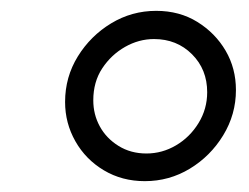

<svg xmlns="http://www.w3.org/2000/svg" viewBox="-20 -733 459 354"><path d="M247 -399Q205 -399 171.5 -419Q138 -439 119 -472.5Q100 -506 100 -545Q100 -591 123.5 -629Q147 -667 185 -690Q223 -713 268 -713Q311 -713 344 -692.5Q377 -672 396 -639.5Q415 -607 415 -567Q415 -522 391.5 -483.5Q368 -445 330 -422Q292 -399 247 -399ZM250 -450Q279 -450 304.5 -465Q330 -480 346 -506Q362 -532 362 -563Q362 -605 334 -633Q306 -661 264 -661Q236 -661 210.5 -646.5Q185 -632 168.5 -607Q152 -582 152 -548Q152 -522 164 -500Q176 -478 198.5 -464Q221 -450 250 -450Z"/></svg>

Font: MuseoModerno Thin Light
Style: Italic
Weight: 300
Italic angle: -9°
Version: Version 1.003